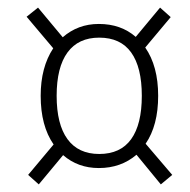

<svg xmlns="http://www.w3.org/2000/svg" viewBox="-20 -593 500 505"><path d="M403 -108 339 -186Q298 -151 240 -151Q185 -151 146 -185L82 -108L54 -133L121 -213Q87 -262 87 -341Q87 -416 120 -466L50 -549L80 -573L145 -495Q185 -530 240 -530Q298 -530 337 -496L401 -573L429 -548L362 -468Q396 -419 396 -341Q396 -263 363 -215L433 -133ZM353 -341Q353 -416 325 -455Q297 -494 241 -494Q186 -494 157.5 -455Q129 -416 129 -341Q129 -266 157.5 -227Q186 -188 241 -188Q297 -188 325 -227Q353 -266 353 -341Z"/></svg>

Font: Fira Sans Extra Condensed ExtraLight
Style: Italic
Weight: 275
Width: 3
Italic angle: -8°
Designer: Carrois Corporate & Edenspiekermann AG
Foundry: Carrois Corporate GbR & Edenspiekermann AG
Version: Version 4.203